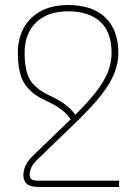

<svg xmlns="http://www.w3.org/2000/svg" viewBox="-20 -512 530 764"><path d="M133 207H454V232H136Q100 232 86.5 219.5Q73 207 73 185Q73 175 76 163Q79 151 87.5 136.5Q96 122 114 105L267 -43Q327 -101 361 -145Q395 -189 409.5 -226Q424 -263 424 -301Q424 -386 378 -426.5Q332 -467 251 -467Q170 -467 124 -423Q78 -379 78 -302Q78 -228 100.5 -193Q123 -158 171 -135Q206 -119 229 -103.5Q252 -88 266.5 -72Q281 -56 289 -38L268 -26Q260 -41 248 -54.5Q236 -68 215 -82.5Q194 -97 159 -113Q103 -139 77 -180Q51 -221 51 -302Q51 -357 74 -400Q97 -443 142 -467.5Q187 -492 251 -492Q348 -492 399.5 -442Q451 -392 451 -301Q451 -261 435 -220.5Q419 -180 383 -134Q347 -88 286 -29L133 119Q110 141 104 156Q98 171 98 182Q98 195 105 201Q112 207 133 207Z"/></svg>

Font: Noto Sans Armenian Thin
Style: Regular
Weight: 250
Version: Version 2.007